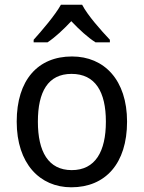

<svg xmlns="http://www.w3.org/2000/svg" viewBox="-20 -786 610 816"><path d="M329 -766H239C214 -721 158 -656 123 -617V-606H182C215 -628 249 -660 283 -696C317 -660 353 -627 386 -606H447V-617C411 -655 352 -721 329 -766ZM520 -269C520 -446 423 -546 286 -546C141 -546 51 -446 51 -269C51 -91 149 10 283 10C428 10 520 -91 520 -269ZM141 -269C141 -396 184 -472 284 -472C385 -472 430 -396 430 -269C430 -142 385 -63 285 -63C185 -63 141 -142 141 -269Z"/></svg>

Font: Noto Sans Thai
Style: Regular
Weight: 400
Designer: Monotype Design Team
Foundry: Monotype Imaging Inc.
Version: Version 1.901